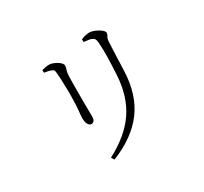

<svg xmlns="http://www.w3.org/2000/svg" viewBox="-159 -964 1317 1241"><g transform="rotate(-30 500.0 -343.5)"><path d="M351 31Q498 -46 570 -152Q642 -258 651 -413Q653 -448 654.5 -480.5Q656 -513 656.5 -542Q657 -571 656.5 -599Q656 -627 654 -653Q653 -665 649.5 -675.5Q646 -686 632 -693Q625 -698 608.5 -700.5Q592 -703 572 -705L571 -725Q586 -732 603.5 -736Q621 -740 633 -740Q648 -740 664.5 -734Q681 -728 696.5 -719Q712 -710 721.5 -700.5Q731 -691 731 -684Q731 -674 727 -667Q723 -660 719 -651.5Q715 -643 714 -626Q713 -605 711.5 -576.5Q710 -548 709 -518.5Q708 -489 707 -461Q706 -433 705 -410Q698 -237 614 -125Q530 -13 365 53ZM352 -220Q342 -220 334 -228Q326 -236 322 -249.5Q318 -263 318 -279Q318 -299 322 -334Q326 -369 327 -432Q328 -456 327 -491Q326 -526 325 -559.5Q324 -593 322 -610Q321 -629 318 -637Q315 -645 302 -649Q290 -654 278 -656.5Q266 -659 251 -661L250 -681Q265 -685 279 -687.5Q293 -690 303 -690Q317 -690 332 -684.5Q347 -679 361 -670.5Q375 -662 383.5 -652.5Q392 -643 392 -634Q392 -625 390 -617.5Q388 -610 385 -600.5Q382 -591 380 -572Q379 -559 378.5 -527.5Q378 -496 378 -455.5Q378 -415 378 -375Q378 -335 378.5 -305Q379 -275 379 -264Q379 -238 370.5 -229Q362 -220 352 -220Z"/></g></svg>

Font: Noto Serif SC ExtraLight Light
Style: Regular
Weight: 300
Version: Version 2.002-H1;hotconv 1.1.0;makeotfexe 2.6.0